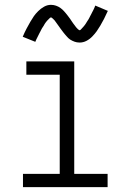

<svg xmlns="http://www.w3.org/2000/svg" viewBox="-20 -774 540 794"><path d="M75 0V-55H227V-465H89V-520H287V-55H425V0ZM309 -598Q303 -598 298 -599Q293 -600 288.5 -601.5Q284 -603 279 -605.5Q274 -608 270 -610.5Q266 -613 262.5 -616.5Q259 -620 255.5 -624Q252 -628 248.5 -632Q245 -636 242 -640Q239 -644 236 -648Q233 -652 230 -656Q227 -660 224 -664.5Q221 -669 217.5 -673.5Q214 -678 211 -682.5Q208 -687 205.5 -690Q203 -693 198 -697.5Q193 -702 192 -702Q188 -702 186 -699.5Q184 -697 181 -694.5Q178 -692 175 -688.5Q172 -685 170.5 -683Q169 -681 167.5 -679Q166 -677 164.5 -674.5Q163 -672 161.5 -669Q160 -666 158 -663.5Q156 -661 154 -657.5Q152 -654 150.5 -651Q149 -648 147 -644Q145 -640 143 -636.5Q141 -633 139 -628.5Q137 -624 134.5 -619.5Q132 -615 130 -610.5Q128 -606 126 -601L74 -622Q82 -641 90 -656Q98 -671 105.5 -684Q113 -697 120 -707Q127 -717 138 -728Q149 -739 162.5 -746.5Q176 -754 191 -754Q197 -754 202 -753Q207 -752 211.5 -750.5Q216 -749 221 -746.5Q226 -744 230 -741Q234 -738 237.5 -735Q241 -732 244.5 -728Q248 -724 251.5 -720Q255 -716 258 -712Q261 -708 264 -704Q267 -700 270 -696Q273 -692 276 -687Q279 -682 282.5 -677.5Q286 -673 289 -669Q292 -665 294.5 -661.5Q297 -658 302 -653.5Q307 -649 308 -649Q312 -649 314 -651.5Q316 -654 319 -657Q322 -660 325 -663.5Q328 -667 329.5 -669Q331 -671 332.5 -673Q334 -675 335.5 -677.5Q337 -680 338.5 -682.5Q340 -685 342 -688Q344 -691 346 -694Q348 -697 349.5 -700.5Q351 -704 353 -707.5Q355 -711 357 -715Q359 -719 361 -723Q363 -727 365.5 -731.5Q368 -736 370 -741Q372 -746 374 -751L426 -729Q418 -711 410 -695.5Q402 -680 394.5 -667.5Q387 -655 380 -645Q373 -635 362 -623.5Q351 -612 337.5 -605Q324 -598 309 -598Z"/></svg>

Font: Iosevka Fixed Light
Style: Regular
Weight: 300
Monospace: yes
Designer: Belleve Invis
Foundry: Belleve Invis
Version: Version 32.3.0